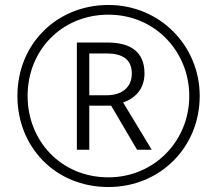

<svg xmlns="http://www.w3.org/2000/svg" viewBox="-20 -743 872 772"><path d="M416 9C623 9 783 -150 783 -357C783 -558 624 -723 416 -723C210 -723 50 -568 50 -357C50 -151 203 9 416 9ZM416 -30C224 -30 91 -178 91 -357C91 -543 230 -684 416 -684C604 -684 741 -535 741 -357C741 -175 599 -30 416 -30ZM289 -141H339V-318H427L531 -141H590L475 -331C522 -347 561 -384 561 -448C561 -533 507 -572 412 -572H289ZM409 -360H339V-528H409C473 -528 510 -504 510 -447C510 -390 468 -360 409 -360Z"/></svg>

Font: Noto Sans Gujarati UI Light
Style: Regular
Weight: 300
Designer: Jelle Bosma - Monotype Design Team, Universal Thirst
Foundry: Monotype Imaging Inc.
Version: Version 2.106